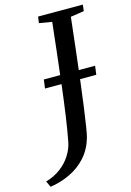

<svg xmlns="http://www.w3.org/2000/svg" viewBox="-224 -809 708 1038"><g transform="rotate(-15 129.5 -290.0)"><path d="M-74.5 163.5 -90.5 129.5Q-43 116 -7.5 89.2Q28 62.5 50.5 27.2Q73 -8 80.5 -46.5Q92.5 -109 103.8 -188Q115 -267 125.5 -354Q136 -441 145.8 -528.5Q155.5 -616 164.5 -695.5L93 -707.5L98 -743H348.5L344.5 -707.5L269 -696Q258.5 -601.5 248.2 -513Q238 -424.5 228.5 -347Q219 -269.5 210.5 -207.2Q202 -145 195.2 -102Q188.5 -59 183 -40Q165 21 126.8 63Q88.5 105 36.5 129.8Q-15.5 154.5 -74.5 163.5ZM33.5 -357.5 40 -406.5H327L320.5 -357.5Z"/></g></svg>

Font: Merriweather 60pt
Style: Italic
Weight: 400
Italic angle: -7.8°
Version: Version 2.101